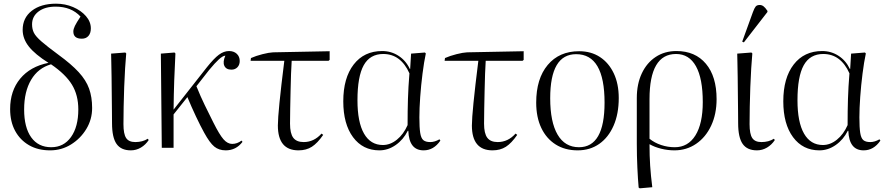

<svg xmlns="http://www.w3.org/2000/svg" viewBox="-20 -802 4815 1042"><path d="M252 14Q186 14 137.5 -14Q89 -42 62 -92Q35 -142 35 -210Q35 -309 89.5 -375Q144 -441 243 -461Q170 -507 136.5 -549.5Q103 -592 103 -640Q103 -705 152.5 -743.5Q202 -782 284 -782Q334 -782 377 -763.5Q420 -745 446.5 -714.5Q473 -684 473 -648Q473 -622 460 -607Q447 -592 424 -592Q378 -592 378 -631Q378 -644 386.5 -661.5Q395 -679 417 -712Q367 -766 282 -766Q224 -766 189 -739.5Q154 -713 154 -670Q154 -644 164 -624Q174 -604 205 -577Q236 -550 297 -505Q367 -454 407 -410.5Q447 -367 463.5 -321Q480 -275 480 -216Q480 -154 448.5 -102Q417 -50 365.5 -18Q314 14 252 14ZM258 -3Q326 -3 365.5 -58.5Q405 -114 405 -208Q405 -286 370.5 -342.5Q336 -399 257 -453Q187 -433 149 -369Q111 -305 111 -208Q111 -110 149.5 -56.5Q188 -3 258 -3Z M690 14Q637 14 612.5 -21Q588 -56 588 -133Q588 -156 587.5 -198Q587 -240 586.5 -289Q586 -338 585.5 -384.5Q585 -431 584 -465Q583 -499 583 -511L660 -517L665 -512Q662 -480 659 -432Q656 -384 654 -329.5Q652 -275 651 -222Q650 -169 650 -128Q650 -75 664.5 -53Q679 -31 714 -31Q754 -31 782 -49L787 -42Q770 -16 744.5 -1Q719 14 690 14Z M1205 14Q1168 14 1143 -6.5Q1118 -27 1088 -82Q1068 -118 1043.5 -170Q1019 -222 997 -275L922 -181V0H858L853 -511L927 -517L932 -512Q928 -438 925.5 -364.5Q923 -291 922 -207L1102 -436Q1141 -485 1168 -505Q1195 -525 1223 -525Q1249 -525 1265 -510Q1281 -495 1281 -471Q1281 -450 1268.5 -437Q1256 -424 1236 -424Q1207 -424 1197.5 -445Q1188 -466 1203 -500Q1189 -499 1168 -480Q1147 -461 1114 -421L1046 -334Q1069 -277 1091 -232Q1113 -187 1138 -137Q1171 -71 1193 -46Q1215 -21 1240 -21Q1267 -21 1291 -39L1296 -32Q1261 14 1205 14Z M1600 14Q1488 14 1488 -121Q1488 -193 1523 -472H1340L1342 -487Q1369 -499 1404.5 -508Q1440 -517 1462 -518L1769 -524V-477L1763 -472H1563Q1561 -444 1559.5 -401Q1558 -358 1557 -309.5Q1556 -261 1555 -214Q1554 -167 1554 -131Q1554 -78 1571.5 -54.5Q1589 -31 1628 -31Q1684 -31 1725 -77L1734 -70Q1703 -25 1672.5 -5.5Q1642 14 1600 14Z M2039 14Q1949 14 1896 -57.5Q1843 -129 1843 -252Q1843 -379 1899.5 -452Q1956 -525 2054 -525Q2103 -525 2143 -499Q2183 -473 2204 -428H2206L2211 -511L2286 -517L2291 -512Q2281 -465 2273 -402Q2265 -339 2260.5 -276Q2256 -213 2256 -165Q2256 -110 2260.5 -81Q2265 -52 2277.5 -41.5Q2290 -31 2315 -31Q2339 -31 2365 -46L2370 -39Q2334 14 2279 14Q2200 14 2196 -92H2193Q2169 -44 2127.5 -15Q2086 14 2039 14ZM2058 -15Q2098 -15 2134 -44Q2170 -73 2192 -123Q2192 -201 2194 -265.5Q2196 -330 2202 -404Q2155 -509 2060 -509Q1988 -509 1954 -448Q1920 -387 1920 -258Q1920 -139 1955.5 -77Q1991 -15 2058 -15Z M2653 14Q2541 14 2541 -121Q2541 -193 2576 -472H2393L2395 -487Q2422 -499 2457.5 -508Q2493 -517 2515 -518L2822 -524V-477L2816 -472H2616Q2614 -444 2612.5 -401Q2611 -358 2610 -309.5Q2609 -261 2608 -214Q2607 -167 2607 -131Q2607 -78 2624.5 -54.5Q2642 -31 2681 -31Q2737 -31 2778 -77L2787 -70Q2756 -25 2725.5 -5.5Q2695 14 2653 14Z M3115 14Q3046 14 2995.5 -18Q2945 -50 2917.5 -108Q2890 -166 2890 -245Q2890 -375 2952.5 -449.5Q3015 -524 3123 -524Q3188 -524 3236 -492.5Q3284 -461 3311 -404Q3338 -347 3338 -270Q3338 -184 3310 -120Q3282 -56 3232 -21Q3182 14 3115 14ZM3122 -3Q3261 -3 3261 -245Q3261 -508 3107 -508Q2966 -508 2966 -269Q2966 -140 3006 -71.5Q3046 -3 3122 -3Z M3452 220 3446 216Q3442 172 3439 107.5Q3436 43 3436 -22V-270Q3436 -346 3463 -403.5Q3490 -461 3538.5 -493Q3587 -525 3651 -525Q3753 -525 3811 -456Q3869 -387 3869 -264Q3869 -183 3839.5 -120Q3810 -57 3758 -21.5Q3706 14 3640 14Q3604 14 3568 5Q3532 -4 3506 -19H3505Q3505 44 3508.5 97.5Q3512 151 3520 214ZM3642 -3Q3714 -3 3754 -67Q3794 -131 3794 -248Q3794 -376 3757 -442.5Q3720 -509 3649 -509Q3505 -509 3505 -264V-49Q3532 -27 3568 -15Q3604 -3 3642 -3Z M4088 14Q4035 14 4010.5 -21Q3986 -56 3986 -133Q3986 -156 3985.5 -198Q3985 -240 3984.5 -289Q3984 -338 3983.5 -384.5Q3983 -431 3982 -465Q3981 -499 3981 -511L4058 -517L4063 -512Q4060 -480 4057 -432Q4054 -384 4052 -329.5Q4050 -275 4049 -222Q4048 -169 4048 -128Q4048 -75 4062.5 -53Q4077 -31 4112 -31Q4152 -31 4180 -49L4185 -42Q4168 -16 4142.5 -1Q4117 14 4088 14ZM4017 -572 4008 -576 4066 -736Q4074 -758 4081 -766.5Q4088 -775 4103 -775Q4114 -775 4123.5 -768Q4133 -761 4145 -743V-737Z M4427 14Q4337 14 4284 -57.5Q4231 -129 4231 -252Q4231 -379 4287.5 -452Q4344 -525 4442 -525Q4491 -525 4531 -499Q4571 -473 4592 -428H4594L4599 -511L4674 -517L4679 -512Q4669 -465 4661 -402Q4653 -339 4648.5 -276Q4644 -213 4644 -165Q4644 -110 4648.5 -81Q4653 -52 4665.5 -41.5Q4678 -31 4703 -31Q4727 -31 4753 -46L4758 -39Q4722 14 4667 14Q4588 14 4584 -92H4581Q4557 -44 4515.5 -15Q4474 14 4427 14ZM4446 -15Q4486 -15 4522 -44Q4558 -73 4580 -123Q4580 -201 4582 -265.5Q4584 -330 4590 -404Q4543 -509 4448 -509Q4376 -509 4342 -448Q4308 -387 4308 -258Q4308 -139 4343.5 -77Q4379 -15 4446 -15Z"/></svg>

Font: Literata 72pt Light
Style: Regular
Weight: 300
Designer: Latin by Veronika Burian and Jose Scaglione. Greek by Irene Vlachou. Cyrillic by Vera Evstafieva.
Foundry: TypeTogether
Version: Version 3.002